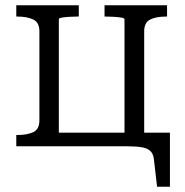

<svg xmlns="http://www.w3.org/2000/svg" viewBox="-20 -557 703 731"><path d="M130 -438Q130 -471 107 -482.5Q84 -494 45 -494H42V-537H280V-494H276Q262 -494 245 -493Q228 -492 216 -490Q204 -488 204 -484V0H42V-43H45Q84 -43 107 -54Q130 -65 130 -99ZM454 -483Q454 -488 442 -490Q430 -492 413 -493Q396 -494 382 -494H378V-537H616V-494H613Q574 -494 551.5 -482.5Q529 -471 529 -438V-16H454ZM417 0V-52H627V154H578L566 50Q564 30 553.5 19Q543 8 521.5 4Q500 0 466 0ZM166 0V-52H478V0Z"/></svg>

Font: Roboto Serif Light
Style: Regular
Weight: 300
Designer: Greg Gazdowicz
Foundry: Commercial Type
Version: Version 1.008